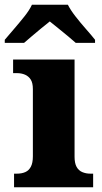

<svg xmlns="http://www.w3.org/2000/svg" viewBox="-45 -786 430 806"><path d="M14 0V-57H26Q46 -57 61 -63.5Q76 -70 84.5 -86Q93 -102 93 -130V-412Q93 -438 84 -452Q75 -466 60 -472.5Q45 -479 26 -479H10V-536H268V-128Q268 -101 276.5 -85.5Q285 -70 300.5 -63.5Q316 -57 334 -57H346V0ZM-25 -619Q-9 -638 13.5 -664Q36 -690 57.5 -717Q79 -744 89 -766H240Q251 -744 272 -717Q293 -690 316 -664Q339 -638 354 -619V-606H273Q261 -617 241 -633.5Q221 -650 200 -667Q179 -684 164 -696Q149 -684 128 -667Q107 -650 88 -633.5Q69 -617 56 -606H-25Z"/></svg>

Font: Noto Serif Ethiopic ExtraBold
Style: Regular
Weight: 800
Version: Version 2.102